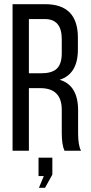

<svg xmlns="http://www.w3.org/2000/svg" viewBox="-20 -720 434 917"><path d="M196 -700Q352 -700 352 -540V-483Q352 -367 265 -339Q353 -313 353 -193V-84Q353 -26 367 0H288Q275 -29 275 -85V-195Q275 -299 173 -299H118V0H40V-700ZM176 -370Q226 -370 249 -390Q275 -412 275 -466V-533Q275 -629 194 -629H118V-370ZM189 121H164V33H230V114L195 177H166Z"/></svg>

Font: Adderley Regular
Style: Regular
Weight: 400
Designer: gorohovskiy
Version: Version 1.003 November 13, 2017